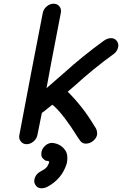

<svg xmlns="http://www.w3.org/2000/svg" viewBox="-20 -764 656 1032"><path d="M123 11Q103 11 92 -4Q83 -15 83 -28Q83 -33 84 -38Q146 -368 210 -695Q214 -715 231 -729.5Q248 -744 268 -744Q288 -744 299 -730Q308 -719 308 -705Q308 -700 307 -695Q243 -366 230 -290Q277 -330 323 -371Q426 -464 538 -545Q556 -558 576 -559Q596 -559 607 -545Q616 -534 616 -519Q616 -515 615 -511Q611 -490 594 -476Q482 -395 379 -301L344 -271Q425 -191 484 -92L495 -75Q502 -62 502 -47V-40Q498 -21 480.5 -6.5Q463 8 441 8Q423 8 412 -6L400 -23Q322 -148 269 -195L261 -201Q207 -157 205 -157L181 -38Q177 -18 160 -3.5Q143 11 123 11ZM204 248Q178 248 167 224Q164 217 164 208Q164 204 165 200Q171 172 197 158L213 149Q215 149 225.5 140Q236 131 237 124Q243 115 244 110V108Q244 102 238 101Q237 101 229.5 100.5Q222 100 210 87Q202 79 202 65Q202 59 203 53Q206 35 222.5 19.5Q239 4 261 4Q310 9 334 49Q342 64 342 86Q342 99 339 114Q313 200 231 242Q217 248 204 248Z"/></svg>

Font: Bad Comic
Style: Italic
Weight: 400
Italic angle: -11°
Designer: GGBotNet
Foundry: GGBotNet
Version: 0.95